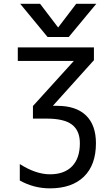

<svg xmlns="http://www.w3.org/2000/svg" viewBox="-20 -778 601 1027"><path d="M387.7 -757.8H495.1L347.7 -580.1H234.4L87.9 -757.8H194.3L291 -630.9ZM75.2 -524.4H482.4V-456.1L262.7 -211.9H286.1Q386.7 -211.9 439.9 -160.6Q493.2 -109.4 493.2 -11.7Q493.2 104.5 428.7 167Q364.3 229.5 247.1 229.5Q161.1 229.5 85.9 187.5V99.6Q171.9 154.3 247.1 154.3Q324.2 154.3 365.7 111.3Q407.2 68.4 407.2 -11.7Q407.2 -79.1 365.2 -111.3Q323.2 -143.6 229.5 -143.6H156.2V-210.9L375 -452.1H75.2Z"/></svg>

Font: Nasu
Style: Regular
Weight: 400
Designer: Ryoko NISHIZUKA (kana &amp; ideographs); Paul D. Hunt (Latin, Greek &amp; Cyrillic); Wenlong ZHANG (bopomofo); Sandoll C
Version: Version 2014.1215